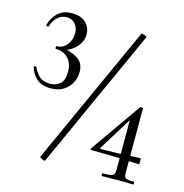

<svg xmlns="http://www.w3.org/2000/svg" viewBox="-97 -725 783 816"><g transform="rotate(15 294.5 -317.0)"><path d="M120.2 -473.8 119.4 -482.2Q158.8 -477.4 187.9 -459.3Q217 -441.2 217 -400.8Q217 -376.2 205.4 -353.9Q193.8 -331.6 171.2 -317.2Q148.6 -302.8 115.2 -302.8Q74.8 -302.8 53 -322.7Q31.2 -342.6 22.6 -371.8Q21.6 -375.6 27.6 -376.7Q33.6 -377.8 34.6 -373.8Q40.6 -356.8 57.7 -338.9Q74.8 -321 107.8 -321Q132.6 -321 150.8 -336Q169 -351 169 -389.4Q169 -427.6 148.1 -449.1Q127.2 -470.6 94 -470.6Q91.4 -470.6 91.5 -476.6Q91.6 -482.6 94 -482.6Q115 -482.6 128.9 -494.3Q142.8 -506 149.4 -522.7Q156 -539.4 156 -555.4Q156 -579.6 142 -596.2Q128 -612.8 104.4 -612.8Q81.6 -612.8 63.9 -596.1Q46.2 -579.4 40.6 -556.8Q39.6 -552.8 33.6 -553.8Q27.6 -554.8 28.6 -558.8Q36.8 -590.2 59.6 -612.5Q82.4 -634.8 123 -634.8Q161.6 -634.8 182.8 -614.4Q204 -594 204 -563.2Q204 -541.4 192.7 -522.7Q181.4 -504 162.8 -491Q144.2 -478 120.2 -473.8ZM172.4 0.2Q172.4 2.2 165.9 -0.1Q159.4 -2.4 153.9 -5.7Q148.4 -8.9 148.4 -10L428.2 -626.8Q429.4 -629 435.4 -627.2Q441.4 -625.5 447.4 -622.5Q453.4 -619.6 452.4 -617.6ZM516.8 -41Q516.8 -22 522.7 -16.5Q528.6 -11 561.4 -11Q562.4 -11 562.4 -5Q562.4 1 561.4 1Q547.8 1 533.8 0.5Q519.8 0 500.2 0Q477.6 0 458 0.5Q438.4 1 421.8 1Q420.8 1 420.8 -5Q420.8 -11 421.8 -11Q457.2 -11 466.5 -16Q475.8 -21 475.8 -41V-271.6L491.4 -284.6L384.6 -112Q383.2 -109 386.6 -109Q427.2 -109 454.8 -110Q482.4 -111 506.9 -112.5Q531.4 -114 561.4 -115Q563.6 -115 563.6 -101.5Q563.6 -88 561.4 -88Q520 -90 472.6 -92Q425.2 -94 350.6 -94Q349 -94 347 -96.4Q345 -98.8 347.2 -100.2L503.6 -323.2Q506 -325.8 511.4 -324.9Q516.8 -324 516.8 -321.4Z"/></g></svg>

Font: Cormorant Light
Style: Regular
Weight: 300
Designer: Christian Thalmann (Catharsis Fonts)
Foundry: Catharsis Fonts
Version: Version 4.000